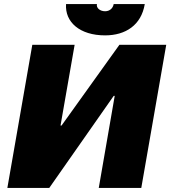

<svg xmlns="http://www.w3.org/2000/svg" viewBox="-20 -919 833 939"><path d="M16 0H221L536 -450H541L463 0H671L793 -700H564L281 -305H276L345 -700H138ZM494 -746C594 -746 671 -796 688 -899H536C532 -877 515 -864 494 -864C469 -864 450 -880 454 -899H303C297 -811 370 -746 494 -746Z"/></svg>

Font: Fixel Display Black
Style: Italic
Weight: 900
Italic angle: -10°
Designer: AlfaBravo + MacPaw
Foundry: Kyrylo Tkachov, Marchela Mozhyna, Serhii Makarenko, Maria Weinstein, Zakhar Kryvoshyya
Version: Version 1.210;Glyphs 3.2 (3217)